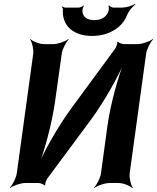

<svg xmlns="http://www.w3.org/2000/svg" viewBox="-20 -937 804 983"><path d="M569 -687 352 -392C278 -293 201 -155 167 -72L171 -71C205 -154 246 -302 262 -418L296 -661C299 -685 318 -722 332 -735L330 -737C315 -725 276 -711 252 -711H206C182 -711 147 -725 136 -737L134 -735C144 -722 153 -685 150 -661L66 -50C63 -26 44 11 30 24L31 26C46 14 85 0 109 0H177C186 0 206 7 208 13L212 11C209 5 217 -16 223 -24L441 -318C515 -417 591 -555 625 -638L622 -639C588 -556 546 -408 530 -292L497 -50C494 -26 475 11 461 24L462 26C477 14 516 0 540 0H587C611 0 646 14 657 26L660 24C650 11 641 -26 644 -50L728 -661C731 -685 750 -722 764 -735L762 -737C747 -725 708 -711 684 -711H615C606 -711 586 -718 584 -724L580 -722C583 -716 575 -695 569 -687ZM463 -834C427 -834 405 -849 402 -878C401 -886 405 -902 410 -907L407 -909C403 -904 390 -898 382 -898H314C309 -898 302 -902 299 -904L296 -901C299 -899 303 -893 302 -888C301 -871 302 -854 307 -840C323 -786 375 -753 452 -753C477 -753 502 -757 524 -764C571 -780 613 -811 632 -863C640 -882 660 -905 673 -914L672 -917C658 -908 625 -898 605 -898H561C553 -898 542 -904 540 -909L535 -907C538 -902 538 -886 535 -878C524 -849 498 -834 463 -834Z"/></svg>

Font: Asimov
Style: EdgeIt
Weight: 500
Designer: Google
Version: Version 2.000980: 2014